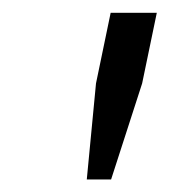

<svg xmlns="http://www.w3.org/2000/svg" viewBox="-20 -749 265 300"><path d="M115.6 -468.6 130 -618.7 152.9 -729H225L202.1 -618.7L153.6 -468.6Z"/></svg>

Font: Mona Sans
Style: Italic
Weight: 200
Italic angle: -11.6951°
Designer: Deni Anggara
Foundry: GitHub
Version: Version 2.000